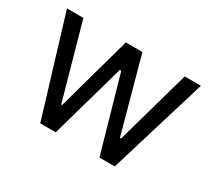

<svg xmlns="http://www.w3.org/2000/svg" viewBox="-108 -716 993 902"><g transform="rotate(30 388.5 -265.0)"><path d="M25.4 -530.3H114.3L227.5 -126H232.4L344.7 -530.3H434.6L544.9 -127.9H550.8L664.1 -530.3H752L590.8 0H507.8L392.6 -404.3H384.8L270.5 0H186.5Z"/></g></svg>

Font: WEMIX Pretendard Variable
Style: Regular
Weight: 400
Designer: Base glyphs from Inter by Rasmus Andersson; Hangeul glyphs from Noto Sans CJK(Source Han Sans) by Jang Soo-young and Kan
Foundry: Kil Hyung-jin
Version: Version 1.000;Glyphs 3.2 (3208)